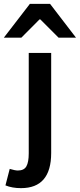

<svg xmlns="http://www.w3.org/2000/svg" viewBox="-74 -764 412 990"><path d="M34.2 206.1Q-11.2 206.1 -45.9 191.9L-23.9 106.9Q3.9 115.2 18.1 115.2Q49.8 115.2 62 93.8Q74.2 72.3 74.2 26.9V-491.2H189.9V24.9Q189.9 206.1 34.2 206.1ZM-54.2 -569.8 80.1 -744.1H184.1L317.9 -569.8H228L133.8 -664.1H129.9L36.1 -569.8Z"/></svg>

Font: Source Sans 3 Semibold
Style: Regular
Weight: 600
Designer: Paul D. Hunt
Foundry: Adobe
Version: Version 3.052;hotconv 1.1.0;makeotfexe 2.6.0